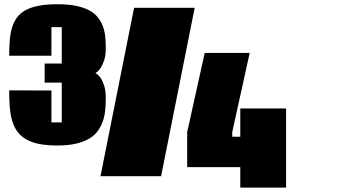

<svg xmlns="http://www.w3.org/2000/svg" viewBox="-20 -815 1593 888"><path d="M22.5 -557.1Q22.5 -596.2 25.1 -629.2Q27.8 -662.1 36.1 -688.7Q44.4 -715.3 59.6 -735.4Q74.7 -755.4 99.4 -768.6Q124 -781.7 159.7 -788.6Q195.3 -795.4 245.1 -795.4Q294.9 -795.4 330.8 -788.1Q366.7 -780.8 391.6 -767.6Q416.5 -754.4 431.6 -735.8Q446.8 -717.3 455.3 -694.8Q463.9 -672.4 466.6 -646.5Q469.2 -620.6 469.2 -593.3Q469.2 -558.1 461.7 -535.9Q454.1 -513.7 445.3 -500.5Q434.6 -484.9 421.4 -477.1Q434.6 -469.7 445.3 -454.6Q454.1 -441.9 461.7 -419.2Q469.2 -396.5 469.2 -360.8Q469.2 -332.5 466.6 -305.2Q463.9 -277.8 455.3 -253.4Q446.8 -229 431.6 -208.5Q416.5 -188 391.6 -173.3Q366.7 -158.7 330.8 -150.4Q294.9 -142.1 245.1 -142.1Q195.8 -142.1 159.9 -149.4Q124 -156.7 99.4 -171.4Q74.7 -186 59.6 -207.5Q44.4 -229 36.1 -257.3Q27.8 -285.6 25.1 -320.6Q22.5 -355.5 22.5 -397L217.8 -396.5V-249H265.6V-433.1H186.5V-521H265.6V-689.5H217.8V-557.1ZM600.1 -778.8 444.8 0H725.1L880.4 -778.8ZM1303.2 52.7H1091.3V-42H845.7V-204.1L926.8 -570.3H1134.8L1054.2 -204.1V-182.6H1091.3V-313.5H1303.2Z"/></svg>

Font: Coda Caption ExtraBold
Style: Regular
Weight: 800
Designer: vernon adams
Foundry: vernon adams
Version: Version 1.002